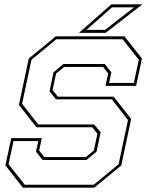

<svg xmlns="http://www.w3.org/2000/svg" viewBox="-20 -868 691 888"><path d="M86 0 5 -103 32 -229H173.5L161 -172L185 -141.5H377L414 -172L430.5 -249L406.5 -279.5H148.5L67.5 -382.5L113 -597L238 -700H555.5L636.5 -597L609.5 -471H468L480.5 -528L456.5 -558.5H277L239.5 -528L223 -451.5L247.5 -421H505.5L586.5 -318L541 -103L416 0ZM94.5 -13.5H413.5L528.5 -108.5L572 -312.5L497.5 -408.5H239L209 -445.5L227.5 -533.5L273.5 -572H464.5L495 -533.5L484.5 -484.5H599L622 -591.5L547 -686.5H240.5L125.5 -591.5L82 -388L157 -292.5H415L445.5 -256.5L426.5 -166.5L380 -128H177L146.5 -166.5L157 -215.5H42.5L19.5 -108.5ZM345 -716 495 -848H638.5L468.5 -716ZM380 -730H466L600 -834H498Z"/></svg>

Font: Tourney Thin
Style: Italic
Weight: 100
Italic angle: -12°
Designer: Tyler Finck
Foundry: Etcetera Type Co
Version: Version 1.015